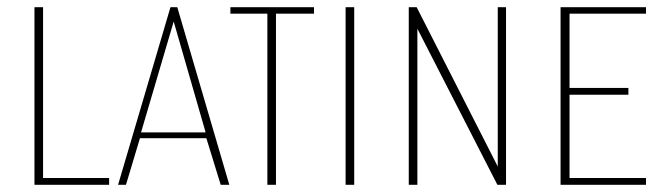

<svg xmlns="http://www.w3.org/2000/svg" viewBox="-20 -515 1846 535"><path d="M76 0V-495H100V-19H284V0Z M309 0 455 -495H474L619 0H595L555 -130H370L331 0ZM373 -146H553L464 -455Z M725 0V-477H622V-495H855V-477H749V0Z M943 0V-495H967V0Z M1119 0V-495H1141L1367 -51V-495H1390V0H1366L1143 -435V0Z M1542 0V-495H1780V-477H1567V-270H1731V-251H1567V-19H1780V0Z"/></svg>

Font: Alumni Sans SC Thin
Style: Regular
Weight: 100
Designer: Robert E. Leuschke
Foundry: Robert E. Leuschke
Version: Version 1.018